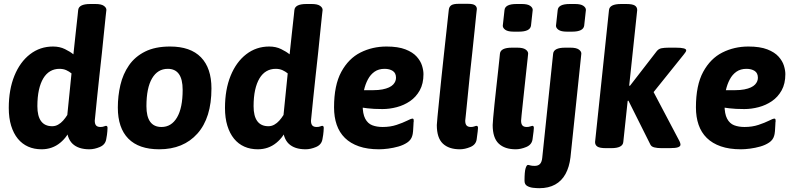

<svg xmlns="http://www.w3.org/2000/svg" viewBox="-20 -775 4176 1007"><path d="M481 -754Q511 -754 524.5 -744.5Q538 -735 538 -723Q538 -723 534.5 -692Q531 -661 526 -610Q521 -559 514.5 -497.5Q508 -436 501 -374.5Q494 -313 489 -261Q484 -209 480.5 -176.5Q477 -144 477 -142Q477 -125 484 -117Q491 -109 507 -109Q518 -109 525.5 -112Q533 -115 536 -115Q544 -115 544 -104Q544 -102 543 -86Q542 -70 537 -44Q532 -16 503.5 -4Q475 8 449 8Q391 8 360.5 -21Q330 -50 328 -116V-126L352 -109Q337 -60 295.5 -26Q254 8 198 8Q159 8 127.5 -6Q96 -20 73.5 -47.5Q51 -75 38.5 -115.5Q26 -156 26 -209Q26 -305 55.5 -377.5Q85 -450 137.5 -490.5Q190 -531 258 -531Q293 -531 320.5 -517.5Q348 -504 365 -490Q372 -559 378 -611Q384 -663 387 -692.5Q390 -722 390 -722Q393 -754 453 -754ZM292 -414Q265 -414 243.5 -401.5Q222 -389 207 -364Q192 -339 184 -302.5Q176 -266 176 -218Q176 -166 195.5 -139.5Q215 -113 254 -113Q270 -113 284.5 -121Q299 -129 311 -142.5Q323 -156 333 -172L355 -390Q343 -400 327.5 -407Q312 -414 292 -414Z M872 -531Q979 -531 1034 -474.5Q1089 -418 1089 -311Q1089 -157 1015.5 -74.5Q942 8 815 8Q708 8 653 -48Q598 -104 598 -211Q598 -272 611.5 -329.5Q625 -387 656.5 -432.5Q688 -478 741 -504.5Q794 -531 872 -531ZM860 -414Q807 -414 777.5 -364Q748 -314 748 -218Q748 -109 827 -109Q879 -109 908.5 -159Q938 -209 938 -304Q938 -414 860 -414Z M1615 -754Q1645 -754 1658.5 -744.5Q1672 -735 1672 -723Q1672 -723 1668.5 -692Q1665 -661 1660 -610Q1655 -559 1648.5 -497.5Q1642 -436 1635 -374.5Q1628 -313 1623 -261Q1618 -209 1614.5 -176.5Q1611 -144 1611 -142Q1611 -125 1618 -117Q1625 -109 1641 -109Q1652 -109 1659.5 -112Q1667 -115 1670 -115Q1678 -115 1678 -104Q1678 -102 1677 -86Q1676 -70 1671 -44Q1666 -16 1637.5 -4Q1609 8 1583 8Q1525 8 1494.5 -21Q1464 -50 1462 -116V-126L1486 -109Q1471 -60 1429.5 -26Q1388 8 1332 8Q1293 8 1261.5 -6Q1230 -20 1207.5 -47.5Q1185 -75 1172.5 -115.5Q1160 -156 1160 -209Q1160 -305 1189.5 -377.5Q1219 -450 1271.5 -490.5Q1324 -531 1392 -531Q1427 -531 1454.5 -517.5Q1482 -504 1499 -490Q1506 -559 1512 -611Q1518 -663 1521 -692.5Q1524 -722 1524 -722Q1527 -754 1587 -754ZM1426 -414Q1399 -414 1377.5 -401.5Q1356 -389 1341 -364Q1326 -339 1318 -302.5Q1310 -266 1310 -218Q1310 -166 1329.5 -139.5Q1349 -113 1388 -113Q1404 -113 1418.5 -121Q1433 -129 1445 -142.5Q1457 -156 1467 -172L1489 -390Q1477 -400 1461.5 -407Q1446 -414 1426 -414Z M2007 -531Q2068 -531 2106.5 -516Q2145 -501 2165.5 -478Q2186 -455 2193.5 -430.5Q2201 -406 2201 -386Q2201 -336 2181.5 -301Q2162 -266 2130.5 -244.5Q2099 -223 2061 -213Q2023 -203 1986 -203Q1939 -203 1907 -207Q1875 -211 1847 -216L1882 -266V-225Q1882 -178 1895.5 -152.5Q1909 -127 1932.5 -118Q1956 -109 1987 -109Q2027 -109 2060 -120Q2093 -131 2115 -142Q2137 -153 2142 -153Q2145 -153 2147.5 -151.5Q2150 -150 2150 -139Q2149 -137 2148.5 -121Q2148 -105 2146.5 -87.5Q2145 -70 2142 -62Q2136 -41 2116 -27.5Q2096 -14 2069.5 -6.5Q2043 1 2016 4.5Q1989 8 1968 8Q1907 8 1862.5 -7.5Q1818 -23 1789 -51.5Q1760 -80 1746 -120.5Q1732 -161 1732 -212Q1732 -328 1770 -398Q1808 -468 1870.5 -499.5Q1933 -531 2007 -531ZM1997 -414Q1966 -414 1944.5 -399Q1923 -384 1909.5 -358.5Q1896 -333 1889 -302H1937Q1965 -302 1985.5 -306Q2006 -310 2020 -316.5Q2034 -323 2042 -331.5Q2050 -340 2053.5 -349Q2057 -358 2057 -367Q2057 -392 2040 -403Q2023 -414 1997 -414Z M2434 -755Q2461 -755 2471 -747.5Q2481 -740 2481 -728Q2481 -728 2477.5 -696.5Q2474 -665 2469 -613Q2464 -561 2457 -499Q2450 -437 2443.5 -374.5Q2437 -312 2432 -259.5Q2427 -207 2423.5 -175Q2420 -143 2420 -142Q2420 -125 2427 -117Q2434 -109 2450 -109Q2460 -109 2468 -112Q2476 -115 2479 -115Q2487 -115 2487 -104Q2487 -102 2485.5 -86Q2484 -70 2480 -44Q2476 -16 2447 -4Q2418 8 2392 8Q2334 8 2302.5 -22Q2271 -52 2271 -119Q2271 -126 2274.5 -162Q2278 -198 2283.5 -252.5Q2289 -307 2295.5 -370.5Q2302 -434 2309 -496.5Q2316 -559 2321.5 -610.5Q2327 -662 2330.5 -693.5Q2334 -725 2334 -725Q2336 -740 2347 -747.5Q2358 -755 2386 -755Z M2693 -525Q2723 -525 2736.5 -515.5Q2750 -506 2750 -494Q2750 -494 2747.5 -469Q2745 -444 2740.5 -405Q2736 -366 2731.5 -321.5Q2727 -277 2722.5 -237Q2718 -197 2715.5 -170.5Q2713 -144 2713 -142Q2713 -125 2720 -117Q2727 -109 2743 -109Q2753 -109 2761 -112Q2769 -115 2772 -115Q2780 -115 2780 -104Q2780 -102 2778.5 -86Q2777 -70 2773 -44Q2769 -16 2740 -4Q2711 8 2685 8Q2627 8 2595.5 -22Q2564 -52 2564 -119Q2564 -126 2566.5 -156Q2569 -186 2573.5 -228.5Q2578 -271 2583 -316.5Q2588 -362 2592.5 -402.5Q2597 -443 2599.5 -468Q2602 -493 2602 -493Q2605 -525 2665 -525ZM2717 -754Q2747 -754 2760.5 -744.5Q2774 -735 2774 -723L2765 -641Q2763 -625 2747 -617Q2731 -609 2702 -609H2674Q2644 -609 2630.5 -618.5Q2617 -628 2617 -640L2626 -722Q2629 -754 2689 -754Z M2972 -525Q3002 -525 3015.5 -515.5Q3029 -506 3029 -494L2972 50Q2966 101 2946 137.5Q2926 174 2891.5 193Q2857 212 2809 212Q2794 212 2776 210Q2758 208 2744.5 200Q2731 192 2731 173Q2731 126 2736.5 108Q2742 90 2749 90Q2753 90 2761 92.5Q2769 95 2784 95Q2803 95 2812.5 84.5Q2822 74 2824 52L2881 -493Q2884 -525 2944 -525ZM2996 -754Q3026 -754 3039.5 -744.5Q3053 -735 3053 -723L3044 -641Q3042 -625 3026 -617Q3010 -609 2981 -609H2953Q2923 -609 2909.5 -618.5Q2896 -628 2896 -640L2905 -722Q2908 -754 2968 -754Z M3265 -754Q3297 -754 3309.5 -746Q3322 -738 3322 -722L3280 -326L3284 -325L3424 -506Q3434 -519 3449.5 -522Q3465 -525 3487 -525H3524Q3579 -525 3579 -511Q3579 -504 3567 -490L3408 -292L3544 -34Q3549 -24 3549 -16Q3549 -8 3537 -3Q3525 2 3491 2H3449Q3427 2 3411.5 -2Q3396 -6 3391 -17L3276 -247L3272 -246L3249 -30Q3246 2 3186 2H3158Q3126 2 3113.5 -6Q3101 -14 3101 -30L3174 -722Q3177 -754 3237 -754Z M3905 -531Q3966 -531 4004.5 -516Q4043 -501 4063.5 -478Q4084 -455 4091.5 -430.5Q4099 -406 4099 -386Q4099 -336 4079.5 -301Q4060 -266 4028.5 -244.5Q3997 -223 3959 -213Q3921 -203 3884 -203Q3837 -203 3805 -207Q3773 -211 3745 -216L3780 -266V-225Q3780 -178 3793.5 -152.5Q3807 -127 3830.5 -118Q3854 -109 3885 -109Q3925 -109 3958 -120Q3991 -131 4013 -142Q4035 -153 4040 -153Q4043 -153 4045.5 -151.5Q4048 -150 4048 -139Q4047 -137 4046.5 -121Q4046 -105 4044.5 -87.5Q4043 -70 4040 -62Q4034 -41 4014 -27.5Q3994 -14 3967.5 -6.5Q3941 1 3914 4.5Q3887 8 3866 8Q3805 8 3760.5 -7.5Q3716 -23 3687 -51.5Q3658 -80 3644 -120.5Q3630 -161 3630 -212Q3630 -328 3668 -398Q3706 -468 3768.5 -499.5Q3831 -531 3905 -531ZM3895 -414Q3864 -414 3842.5 -399Q3821 -384 3807.5 -358.5Q3794 -333 3787 -302H3835Q3863 -302 3883.5 -306Q3904 -310 3918 -316.5Q3932 -323 3940 -331.5Q3948 -340 3951.5 -349Q3955 -358 3955 -367Q3955 -392 3938 -403Q3921 -414 3895 -414Z"/></svg>

Font: Asap VF Beta
Style: Italic
Weight: 400
Italic angle: -6°
Designer: Pablo Cosgaya
Foundry: Pablo Cosgaya
Version: Version 1.007